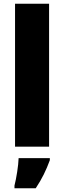

<svg xmlns="http://www.w3.org/2000/svg" viewBox="-20 -780 341 1021"><path d="M241 0V-760H60V0ZM245 72V61H79C78 100 67 168 57 207V221H170C204 170 225 126 245 72Z"/></svg>

Font: Noto Sans Sinhala SemiCondensed Black
Style: Regular
Weight: 900
Width: 4
Designer: Jelle Bosma - Monotype Design Team
Foundry: Monotype Imaging Inc.
Version: Version 2.006